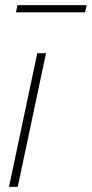

<svg xmlns="http://www.w3.org/2000/svg" viewBox="-20 -727 357 747"><path d="M125 -520H159L49 0H15ZM42 -679 48 -707H317L311 -679Z"/></svg>

Font: Raleway Thin ExtraLight
Style: Italic
Weight: 250
Italic angle: -12°
Version: Version 4.026